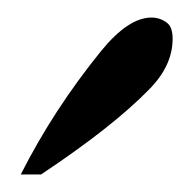

<svg xmlns="http://www.w3.org/2000/svg" viewBox="-20 -736 220 221"><path d="M151.4 -632.8Q109.4 -589.8 27.3 -535.2Q19.5 -535.2 3.9 -535.2Q42 -610.4 96.7 -677.7Q127.9 -715.8 154.3 -715.8Q164.1 -715.8 171.9 -710Q178.7 -705.1 178.7 -691.4Q178.7 -660.2 151.4 -632.8Z"/></svg>

Font: Griech2
Style: Regular
Weight: 400
Version: 001.007